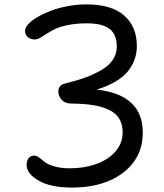

<svg xmlns="http://www.w3.org/2000/svg" viewBox="-20 -782 740 866"><path d="M305.2 64Q208 64 154.1 32.5Q100.1 1 100.1 -38.1Q100.1 -56.6 108.9 -68.4Q117.7 -80.1 133.8 -80.1Q145 -80.1 157.2 -71Q169.4 -62 181.6 -51.5Q193.8 -41 223.6 -32Q253.4 -22.9 295.9 -22.9Q360.8 -22.9 414.8 -42.5Q468.8 -62 501 -99.1Q533.2 -136.2 533.2 -184.1Q533.2 -221.2 517.6 -246.8Q502 -272.5 470.5 -287.1Q439 -301.8 398.2 -308.1Q357.4 -314.5 300.8 -314.9Q274.4 -314.9 258.8 -331.3Q243.2 -347.7 243.2 -369.1Q243.2 -398.9 274.9 -405.8Q326.7 -418.5 365.5 -432.6Q404.3 -446.8 437.7 -466.3Q471.2 -485.8 489 -512.5Q506.8 -539.1 506.8 -571.8Q506.8 -603.5 496.1 -625Q485.4 -646.5 465.3 -657.5Q445.3 -668.5 423.1 -672.6Q400.9 -676.8 372.1 -676.8Q325.2 -676.8 287.6 -669.2Q250 -661.6 228.5 -651.1Q207 -640.6 190.9 -629.9Q174.8 -619.1 161.6 -611.6Q148.4 -604 137.2 -604Q117.2 -604 105 -615Q92.8 -626 92.8 -643.1Q92.8 -656.2 107.2 -672.6Q121.6 -689 148.2 -704.6Q174.8 -720.2 208.7 -733.2Q242.7 -746.1 285.2 -754.2Q327.6 -762.2 370.1 -762.2Q482.4 -762.2 539.8 -712.2Q597.2 -662.1 597.2 -574.2Q597.2 -545.4 588.9 -519Q580.6 -492.7 561 -465.8Q541.5 -439 504.6 -416.3Q467.8 -393.6 416 -377.9Q624 -355 624 -184.1Q624 -71.3 536.1 -3.7Q448.2 64 305.2 64Z"/></svg>

Font: Shantell Sans Irregular
Style: Regular
Weight: 400
Designer: Stephen Nixon, Anya Danilova, Shantell Martin
Foundry: Arrow Type
Version: Version 1.006;[9816181b4]